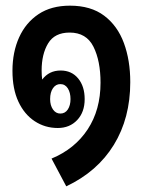

<svg xmlns="http://www.w3.org/2000/svg" viewBox="-20 -547 504 678"><path d="M214 111 162 13Q244 -21 289.5 -90Q335 -159 335 -255Q335 -332 310 -382Q285 -432 226 -432Q173 -432 150 -394Q127 -356 127 -298Q127 -280 129 -266Q153 -298 194 -298Q233 -298 256 -270Q279 -242 279 -197Q279 -151 252.5 -123Q226 -95 184 -95Q139 -95 102.5 -119Q66 -143 45 -188Q24 -233 24 -297Q24 -363 47.5 -415Q71 -467 116 -497Q161 -527 227 -527Q301 -527 348 -491.5Q395 -456 417.5 -395Q440 -334 440 -257Q440 -130 382 -35.5Q324 59 214 111ZM193 -146Q210 -146 219.5 -160.5Q229 -175 229 -197Q229 -220 219.5 -235Q210 -250 193 -250Q177 -250 167 -235.5Q157 -221 157 -197Q157 -175 167 -160.5Q177 -146 193 -146Z"/></svg>

Font: Noto Sans Thai Looped ExtraCondensed SemiBold
Style: Regular
Weight: 600
Width: 2
Designer: Sasikarn Vongin, Ben Mitchell
Foundry: The Fontpad Ltd
Version: Version 1.001; ttfautohint (v1.8.4.7-5d5b)